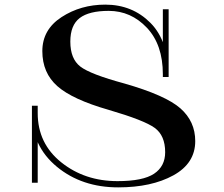

<svg xmlns="http://www.w3.org/2000/svg" viewBox="-20 -790 970 830"><path d="M709 -750H684V-457H709ZM118 -299Q118 -158 226 -69Q334 20 491 20Q635 20 729.5 -32Q824 -84 824 -180Q824 -265 760 -321.5Q696 -378 518 -429Q370 -469 327 -502.5Q284 -536 284 -610Q284 -681 324.5 -712Q365 -743 450 -743Q546 -743 615 -670Q684 -597 684 -469V-457H709Q709 -612 630.5 -691Q552 -770 435 -770Q329 -770 246 -716Q163 -662 163 -569Q163 -475 228 -417.5Q293 -360 450 -315Q604 -270 649 -237Q694 -204 694 -132Q694 -71 646 -39Q598 -7 488 -7Q346 -7 244.5 -88.5Q143 -170 143 -301V-333H118ZM118 -333V0H143V-333Z"/></svg>

Font: Solide Mirage
Style: Mono
Weight: 400
Width: 6
Designer: Jérémy Landes
Foundry: Velvetyne Type Foundry
Version: Version 1.1